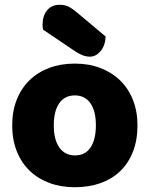

<svg xmlns="http://www.w3.org/2000/svg" viewBox="-20 -767 626 803"><path d="M160 -643Q158 -653 158 -663Q158 -701 177 -724Q196 -747 229 -747Q254 -747 271 -737Q288 -727 309 -709L422 -614Q420 -576 400.5 -553Q381 -530 356 -530Q340 -530 324 -536.5Q308 -543 292 -554ZM555 -243Q555 -181 536 -132.5Q517 -84 482.5 -51Q448 -18 400 -1Q352 16 293 16Q234 16 186 -2Q138 -20 103.5 -53.5Q69 -87 50 -135Q31 -183 31 -243Q31 -302 50 -350Q69 -398 103.5 -431.5Q138 -465 186 -483Q234 -501 293 -501Q352 -501 400 -482.5Q448 -464 482.5 -430.5Q517 -397 536 -349Q555 -301 555 -243ZM205 -243Q205 -182 228.5 -149.5Q252 -117 294 -117Q336 -117 358.5 -150Q381 -183 381 -243Q381 -303 358 -335.5Q335 -368 293 -368Q251 -368 228 -335.5Q205 -303 205 -243Z"/></svg>

Font: Baloo Bhaijaan
Style: Regular
Weight: 400
Designer: Devika Bhansali and Ek Type
Foundry: Ek Type
Version: Version 1.443;PS 1.000;hotconv 16.6.51;makeotf.lib2.5.65220;